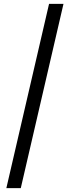

<svg xmlns="http://www.w3.org/2000/svg" viewBox="-20 -810 350 998"><path d="M235 -790H310L88 168H13Z"/></svg>

Font: CBA Beacon Sans
Style: Italic
Weight: 400
Italic angle: -13°
Designer: Wei Huang
Foundry: Wei Huang
Version: Version 1.002